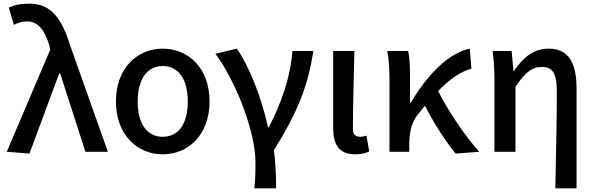

<svg xmlns="http://www.w3.org/2000/svg" viewBox="-20 -830 3253 1050"><path d="M141 10 304 -429H309L447 0H570L366 -575C317 -733 257 -810 142 -810C88 -810 58 -802 28 -789L56 -694C77 -705 97 -713 129 -713C186 -713 225 -667 250 -580L255 -559L17 0Z M870 14C1009 14 1126 -92 1126 -275C1126 -459 1009 -564 870 -564C732 -564 614 -459 614 -275C614 -92 732 14 870 14ZM870 -82C781 -82 733 -157 733 -275C733 -392 781 -469 870 -469C959 -469 1007 -392 1007 -275C1007 -157 959 -82 870 -82Z M1371 200H1490C1490 137 1487 59 1478 -8C1615 -230 1664 -364 1694 -551H1579C1568 -403 1517 -264 1450 -134H1445C1411 -301 1338 -475 1275 -564L1158 -536C1271 -384 1377 -110 1377 59C1377 124 1376 151 1371 200Z M1923 14C1959 14 1980 7 1999 -2L1984 -88C1972 -84 1960 -82 1951 -82C1925 -82 1910 -93 1910 -126C1910 -246 1915 -408 1918 -551H1802V-133C1802 -41 1832 14 1923 14Z M2472 10 2601 0C2521 -88 2431 -224 2376 -332C2441 -399 2499 -438 2558 -455L2549 -564C2427 -538 2312 -413 2227 -269H2222V-419C2222 -469 2220 -519 2212 -551H2098C2108 -498 2110 -437 2110 -394V0H2218V-30C2218 -106 2230 -162 2266 -205L2304 -252C2355 -151 2420 -53 2472 10Z M3017 200H3133V-346C3133 -486 3090 -564 2980 -564C2901 -564 2844 -520 2790 -441H2788L2778 -551H2674C2682 -492 2684 -437 2684 -394V0H2799V-355C2852 -435 2890 -464 2943 -464C3003 -464 3025 -427 3025 -332C3025 -183 3021 23 3017 200Z"/></svg>

Font: Noto Sans CJK HK Medium
Style: Regular
Weight: 500
Designer: Ryoko NISHIZUKA 西塚涼子 (kana, bopomofo & ideographs); Paul D. Hunt (Latin, Greek & Cyrillic); Sandoll Communications 산돌커뮤니
Foundry: Adobe
Version: Version 2.004;hotconv 1.0.118;makeotfexe 2.5.65603